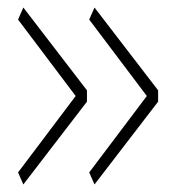

<svg xmlns="http://www.w3.org/2000/svg" viewBox="-20 -526 469 510"><path d="M211 -286V-256L42 -36L28 -68L181 -271L28 -474L42 -506ZM400 -286V-256L231 -36L217 -68L370 -271L217 -474L231 -506Z"/></svg>

Font: Georama ExtraLight
Style: Regular
Weight: 250
Version: Version 1.001